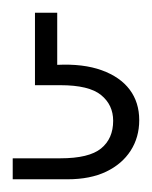

<svg xmlns="http://www.w3.org/2000/svg" viewBox="-20 -27 239 302"><path d="M0 255V222H75Q120 222 139 206.5Q158 191 158 163Q158 138 139 122.5Q120 107 75 107H35V-7H70V75Q111 73 140 83.5Q169 94 184 114Q199 134 199 162Q199 189 185.5 210Q172 231 147 243Q122 255 86 255Z"/></svg>

Font: DM Sans 11pt ExtraLight
Style: Regular
Weight: 250
Version: Version 4.004;gftools[0.9.30]